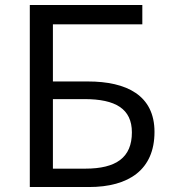

<svg xmlns="http://www.w3.org/2000/svg" viewBox="-20 -753 688 773"><path d="M100 0H338C499 0 602 -70 602 -222C602 -369 490 -425 334 -425H193V-655H553V-733H100ZM193 -74V-354H320C445 -354 511 -315 511 -220C511 -119 448 -74 323 -74Z"/></svg>

Font: Noto Sans T Chinese Regular
Style: Regular
Weight: 400
Designer: Ryoko NISHIZUKA (kana & ideographs); Paul D. Hunt (Latin, Greek & Cyrillic); Wenlong ZHANG (bopomofo); Sandoll Communica
Foundry: Adobe Systems Incorporated
Version: Version 1.000;PS 1;hotconv 1.0.78;makeotf.lib2.5.61930